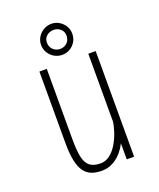

<svg xmlns="http://www.w3.org/2000/svg" viewBox="-131 -765 711 856"><g transform="rotate(-20 225.0 -336.5)"><path d="M204 10Q176.5 10 155.5 1.8Q134.5 -6.5 120.8 -25.8Q107 -45 100 -78Q93 -111 93 -161V-501H128V-166Q128 -115 134.5 -83.5Q141 -52 158.8 -37.5Q176.5 -23 210 -23Q235 -23 255.2 -39Q275.5 -55 290.2 -80.2Q305 -105.5 314 -133.2Q323 -161 326 -184L353 -181Q348 -122.5 327 -79.8Q306 -37 274 -13.5Q242 10 204 10ZM325 0V-99V-501H360V0ZM215.5 -536Q195 -536 178 -545.8Q161 -555.5 150.8 -572.2Q140.5 -589 140.5 -610Q140.5 -630 150.8 -646.5Q161 -663 178 -673Q195 -683 215.5 -683Q235 -683 251.8 -673Q268.5 -663 278.5 -646.5Q288.5 -630 288.5 -610Q288.5 -589 278.5 -572.2Q268.5 -555.5 251.8 -545.8Q235 -536 215.5 -536ZM215.5 -564Q234.5 -564 248 -576.8Q261.5 -589.5 261.5 -611Q261.5 -630 248 -642Q234.5 -654 215.5 -654Q196 -654 182.2 -642Q168.5 -630 168.5 -611Q168.5 -589.5 182.2 -576.8Q196 -564 215.5 -564Z"/></g></svg>

Font: League Mono Thin Condensed
Style: Regular
Weight: 100
Width: 1
Designer: Tyler Finck
Foundry: The League of Moveable Type / Tyler Finck
Version: Version 2.300;RELEASE